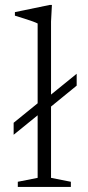

<svg xmlns="http://www.w3.org/2000/svg" viewBox="-20 -740 349 760"><path d="M143 -295 34 -206.5V-254L143 -342.5L169.5 -355.5L283.5 -448V-401L169.5 -308ZM182 -36 260.5 -20.5V0H50.5V-20.5L129 -36V-647Q122.5 -650.5 108.8 -655.5Q95 -660.5 76.8 -666.2Q58.5 -672 39 -678V-692L177 -720.5H185.5L182 -654.5Z"/></svg>

Font: Newsreader Light
Style: Regular
Weight: 300
Designer: Hugues Gentile
Foundry: Production Type
Version: Version 1.003